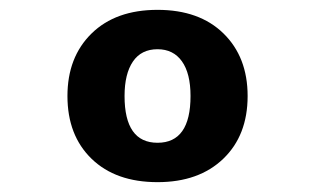

<svg xmlns="http://www.w3.org/2000/svg" viewBox="-20 -746 640 390"><path d="M300 -376Q215 -376 166 -423.5Q117 -471 117 -551Q117 -630 166 -678Q215 -726 300 -726Q385 -726 434 -678Q483 -630 483 -551Q483 -471 433.5 -423.5Q384 -376 300 -376ZM300 -456Q367 -456 367 -551Q367 -597 349.5 -621.5Q332 -646 300 -646Q267 -646 250 -621Q233 -596 233 -551Q233 -456 300 -456Z"/></svg>

Font: Geist Mono
Style: Bold
Weight: 700
Monospace: yes
Designer: Basement.studio, Andrés Briganti, Mateo Zaragoza
Foundry: Basement.studio, Vercel, Andrés Briganti, Guido Ferreyra, Mateo Zaragoza
Version: Version 1.500; ttfautohint (v1.8.4.7-5d5b)